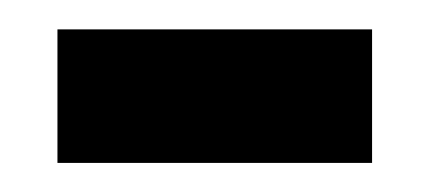

<svg xmlns="http://www.w3.org/2000/svg" viewBox="-20 -112 296 132"><path d="M235.8 0H19.5V-91.8H235.8Z"/></svg>

Font: IranNastaliq
Style: Regular
Weight: 400
Designer: Hossein Zahedi
Version: Version 1.5